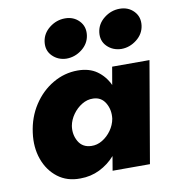

<svg xmlns="http://www.w3.org/2000/svg" viewBox="-81 -781 775 861"><g transform="rotate(-10 306.5 -350.5)"><path d="M413 -622Q418 -660 450 -685Q482 -710 521 -710Q560 -710 585 -684Q610 -658 605 -619Q600 -581 568 -556Q536 -531 498 -531Q459 -532 433.5 -557.5Q408 -583 413 -622ZM164 -622Q169 -660 201 -685Q233 -710 272 -710Q311 -710 336 -684Q361 -658 356 -619Q351 -581 319 -556Q287 -531 248 -531Q210 -532 184.5 -557.5Q159 -583 164 -622ZM41 -230Q50 -299 85.5 -353.5Q121 -408 174 -439Q227 -470 287 -470Q340 -470 375 -445Q410 -420 429 -379L443 -460H613L534 0H364L375 -65Q345 -31 304.5 -11Q264 9 216 9Q156 10 113.5 -22.5Q71 -55 51.5 -109.5Q32 -164 41 -230ZM219 -230Q213 -191 231.5 -159Q250 -127 290 -126Q316 -125 340 -139.5Q364 -154 381 -178Q398 -202 403 -230Q408 -270 389.5 -301.5Q371 -333 334 -334Q307 -335 282.5 -320Q258 -305 241 -281Q224 -257 219 -230Z"/></g></svg>

Font: Jost* Heavy
Style: Italic
Weight: 800
Italic angle: -10°
Version: Version 3.7